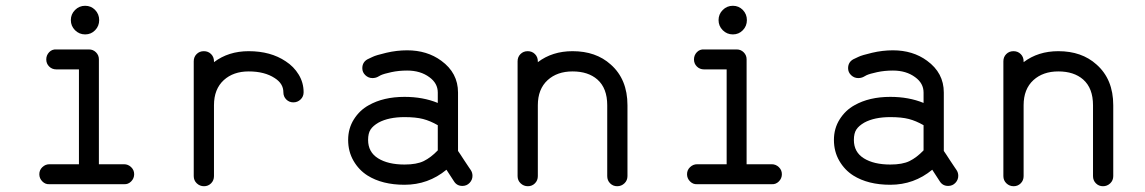

<svg xmlns="http://www.w3.org/2000/svg" viewBox="-20 -639 3960 664"><path d="M239.5 -604.5Q254 -619 274.5 -619Q295 -619 309 -604.5Q323 -590 323 -569.5Q323 -549 309 -534.5Q295 -520 274.5 -520Q254 -520 239.5 -534.5Q225 -549 225 -569.5Q225 -590 239.5 -604.5ZM175 -468H288Q302 -468 312 -458Q322 -448 322 -434V-71H409Q423 -71 433.5 -61Q444 -51 444 -36.5Q444 -22 433.5 -11.5Q423 -1 409 -2H151Q137 -1 126.5 -11.5Q116 -22 116 -36.5Q116 -51 126.5 -61Q137 -71 151 -71H253V-399H175Q160 -399 150 -409Q140 -419 140 -433.5Q140 -448 150 -458.5Q160 -469 175 -468Z M685 -462Q700 -462 710 -452Q720 -442 720 -427V-424Q770 -462 840 -462Q916 -462 968 -427Q996 -409 1013 -381Q1030 -353 1030 -320Q1030 -305 1019.5 -295Q1009 -285 994.5 -285Q980 -285 970 -295Q960 -305 960 -320Q960 -350 930 -369Q895 -392 840 -392Q787 -392 754 -362Q720 -331 720 -275V-33V-30Q720 -15 710 -5Q700 5 685.5 5Q671 5 660.5 -5Q650 -15 650 -30V-33V-275Q650 -427 650 -427Q650 -442 660 -452Q670 -462 685 -462Z M1388 -465Q1457 -465 1506 -429Q1564 -387 1564 -319V-227V-117Q1567 -113 1571.5 -106Q1576 -99 1585.5 -84.5Q1595 -70 1601.5 -60.5Q1608 -51 1608 -51Q1614 -42 1614 -31Q1614 -17 1604 -6.5Q1594 4 1579 4Q1560 4 1550 -12L1524 -52Q1461 0 1379 0Q1302 0 1251 -32Q1221 -51 1202.5 -83Q1184 -115 1184 -155Q1184 -195 1204 -226.5Q1224 -258 1255 -275Q1306 -304 1379 -304Q1443 -304 1494 -283V-319Q1494 -351 1465 -372Q1434 -395 1388 -395Q1359 -395 1333.5 -389.5Q1308 -384 1297 -379L1286 -373Q1278 -369 1268 -369Q1254 -369 1243.5 -379Q1233 -389 1233 -403Q1233 -424 1251 -434Q1258 -437 1269 -442.5Q1280 -448 1316 -456.5Q1352 -465 1388 -465ZM1379 -234Q1324 -234 1289 -215Q1270 -204 1261.5 -191Q1253 -178 1253 -155Q1253 -113 1287.5 -91.5Q1322 -70 1379 -70Q1421 -70 1445.5 -82Q1470 -94 1494 -119V-206Q1468 -221 1443 -227.5Q1418 -234 1379 -234Z M1805 -462Q1820 -462 1830 -452Q1840 -442 1840 -427V-424Q1890 -462 1960 -462Q2041 -462 2092 -416Q2150 -365 2150 -275V-30Q2150 -15 2139.5 -5Q2129 5 2114.5 5Q2100 5 2090 -5Q2080 -15 2080 -30V-275Q2080 -334 2046 -364Q2014 -392 1960 -392Q1907 -392 1874 -362Q1840 -331 1840 -275V-33V-30Q1840 -15 1830 -5Q1820 5 1805.5 5Q1791 5 1780.5 -5Q1770 -15 1770 -30V-33V-275Q1770 -427 1770 -427Q1770 -442 1780 -452Q1790 -462 1805 -462Z M2479.5 -604.5Q2494 -619 2514.5 -619Q2535 -619 2549 -604.5Q2563 -590 2563 -569.5Q2563 -549 2549 -534.5Q2535 -520 2514.5 -520Q2494 -520 2479.5 -534.5Q2465 -549 2465 -569.5Q2465 -590 2479.5 -604.5ZM2415 -468H2528Q2542 -468 2552 -458Q2562 -448 2562 -434V-71H2649Q2663 -71 2673.5 -61Q2684 -51 2684 -36.5Q2684 -22 2673.5 -11.5Q2663 -1 2649 -2H2391Q2377 -1 2366.5 -11.5Q2356 -22 2356 -36.5Q2356 -51 2366.5 -61Q2377 -71 2391 -71H2493V-399H2415Q2400 -399 2390 -409Q2380 -419 2380 -433.5Q2380 -448 2390 -458.5Q2400 -469 2415 -468Z M3068 -465Q3137 -465 3186 -429Q3244 -387 3244 -319V-227V-117Q3247 -113 3251.5 -106Q3256 -99 3265.5 -84.5Q3275 -70 3281.5 -60.5Q3288 -51 3288 -51Q3294 -42 3294 -31Q3294 -17 3284 -6.5Q3274 4 3259 4Q3240 4 3230 -12L3204 -52Q3141 0 3059 0Q2982 0 2931 -32Q2901 -51 2882.5 -83Q2864 -115 2864 -155Q2864 -195 2884 -226.5Q2904 -258 2935 -275Q2986 -304 3059 -304Q3123 -304 3174 -283V-319Q3174 -351 3145 -372Q3114 -395 3068 -395Q3039 -395 3013.5 -389.5Q2988 -384 2977 -379L2966 -373Q2958 -369 2948 -369Q2934 -369 2923.5 -379Q2913 -389 2913 -403Q2913 -424 2931 -434Q2938 -437 2949 -442.5Q2960 -448 2996 -456.5Q3032 -465 3068 -465ZM3059 -234Q3004 -234 2969 -215Q2950 -204 2941.5 -191Q2933 -178 2933 -155Q2933 -113 2967.5 -91.5Q3002 -70 3059 -70Q3101 -70 3125.5 -82Q3150 -94 3174 -119V-206Q3148 -221 3123 -227.5Q3098 -234 3059 -234Z M3485 -462Q3500 -462 3510 -452Q3520 -442 3520 -427V-424Q3570 -462 3640 -462Q3721 -462 3772 -416Q3830 -365 3830 -275V-30Q3830 -15 3819.5 -5Q3809 5 3794.5 5Q3780 5 3770 -5Q3760 -15 3760 -30V-275Q3760 -334 3726 -364Q3694 -392 3640 -392Q3587 -392 3554 -362Q3520 -331 3520 -275V-33V-30Q3520 -15 3510 -5Q3500 5 3485.5 5Q3471 5 3460.5 -5Q3450 -15 3450 -30V-33V-275Q3450 -427 3450 -427Q3450 -442 3460 -452Q3470 -462 3485 -462Z"/></svg>

Font: Brass Mono
Style: Regular
Weight: 400
Monospace: yes
Version: Version 1.100; ttfautohint (v1.8.3) -l 8 -r 50 -G 200 -x 14 